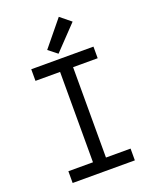

<svg xmlns="http://www.w3.org/2000/svg" viewBox="-175 -1072 927 1166"><g transform="rotate(-20 288.0 -488.5)"><path d="M87 0H489V-76H330V-660H489V-735H87V-660H246V-76H87ZM275 -767 422 -921 353 -977 218 -812Z"/></g></svg>

Font: Iosevka SS01 Extended
Style: Regular
Weight: 400
Width: 7
Monospace: yes
Designer: Belleve Invis
Foundry: Belleve Invis
Version: Version 3.4.7; ttfautohint (v1.8.3)